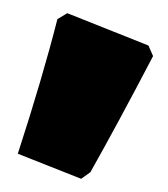

<svg xmlns="http://www.w3.org/2000/svg" viewBox="-20 -797 255 291"><path d="M82 -777 67 -768C52 -709 32 -641 7 -564L103 -526L117 -536C144 -584 176 -643 212 -712L205 -728Z"/></svg>

Font: Luna Sans Black
Style: Regular
Weight: 900
Designer: Juan Pablo del Peral
Foundry: Huerta Tipografica
Version: Version 2.001; ttfautohint (v1.5)